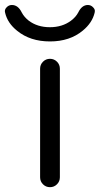

<svg xmlns="http://www.w3.org/2000/svg" viewBox="-48 -780 404 777"><path d="M114.3 -62.5V-502Q114.3 -518.6 126 -530.3Q137.7 -542 154.3 -542Q170.9 -542 182.6 -530.3Q194.3 -518.6 194.3 -502V-62.5Q194.3 -45.9 182.6 -34.2Q170.9 -22.5 154.3 -22.5Q137.7 -22.5 126 -34.2Q114.3 -45.9 114.3 -62.5ZM239.3 -696.3Q258.8 -710.9 268.6 -729.5Q283.2 -759.8 307.6 -759.8Q320.3 -759.8 329.1 -750Q335.9 -743.2 335.9 -735.4Q335.9 -732.4 335 -728.5Q325.2 -687.5 287.1 -656.2Q234.4 -612.3 154.3 -612.3Q74.2 -612.3 21.5 -655.3Q-17.6 -686.5 -27.3 -728.5Q-28.3 -731.4 -28.3 -734.4Q-28.3 -743.2 -21.5 -750Q-12.7 -759.8 0 -759.8Q25.4 -759.8 40 -729.5Q49.8 -710.9 68.4 -696.3Q103.5 -669.9 153.8 -669.9Q204.1 -669.9 239.3 -696.3Z"/></svg>

Font: Gen Jyuu Gothic Normal
Style: Regular
Weight: 300
Designer: [Source Han Sans]
Ryoko NISHIZUKA  (kana & ideographs); Paul D. Hunt (Latin, Greek & Cyrillic); Wenlong ZHANG  (bopomofo
Version: Version 1.002.20150607